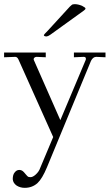

<svg xmlns="http://www.w3.org/2000/svg" viewBox="-38 -673 536 932"><path d="M474.1 -418V-395L429.2 -397Q413.6 -397 403.8 -377.9L189.9 139.2Q167 194.3 144 215.8Q118.2 238.8 82 238.8Q60.5 238.8 43 228Q25.4 215.8 23.9 196.8Q23.9 174.8 33.2 164.1Q42.5 151.9 55.2 151.9Q65.4 151.9 73.2 158.2Q77.1 161.1 85 170.9Q95.2 184.1 101.1 186Q104 187 109.9 187Q121.1 187 134.8 174.8Q150.9 160.6 157.2 142.1L220.2 -7.8L51.8 -383.8Q45.9 -397 36.1 -397L-18.1 -395V-418H184.1V-395L139.2 -397Q132.8 -397 127.9 -392.1Q123.5 -386.2 127 -379.9L254.9 -89.8L377.9 -381.8Q378.9 -382.8 378.9 -388.2Q378.9 -397 368.2 -397L320.8 -395V-418ZM377 -631.8Q377 -627 368.2 -621.1L207 -504.9Q196.8 -497.6 189 -496.1Q174.8 -496.1 174.8 -502.9Q174.8 -504.9 193.8 -523.9L289.1 -627.9Q302.2 -643.1 310.1 -648.9Q314 -652.8 325.2 -652.8Q340.3 -652.8 359.9 -645Q377 -636.2 377 -631.8Z"/></svg>

Font: Unna Light
Style: Regular
Weight: 300
Designer: Jorge de Buen Unna
Foundry: Omnibus-Type
Version: Version 2.007;PS 002.007;hotconv 1.0.88;makeotf.lib2.5.64775